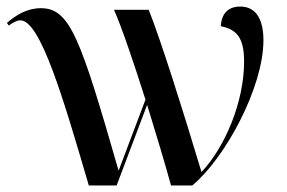

<svg xmlns="http://www.w3.org/2000/svg" viewBox="-20 -566 876 586"><path d="M251 0H336L429 -246C457 -156 484 -65 502 0H567C667 -83 784 -299 784 -443C784 -500 766 -546 713 -546C679 -546 656 -527 654 -486C704 -476 725 -449 725 -378C725 -254 666 -116 595 -41C533 -247 471 -442 434 -536H328C353 -479 389 -372 424 -262L342 -45C226 -448 194 -541 105 -541C62 -541 29 -520 1 -496L7 -488C20 -498 33 -504 42 -504C103 -504 173 -267 251 0Z"/></svg>

Font: Noto Serif Display Medium
Style: Regular
Weight: 500
Designer: Monotype Design Team
Foundry: Monotype Imaging Inc.
Version: Version 2.009